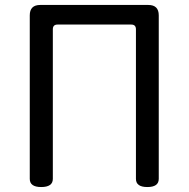

<svg xmlns="http://www.w3.org/2000/svg" viewBox="-20 -754 760 774"><path d="M146 0Q100 0 100 -33V-692Q100 -734 142 -734H578Q620 -734 620 -692V-33Q620 0 574 0Q528 0 528 -33V-636Q528 -655 509 -655H212Q193 -655 193 -636V-33Q193 0 146 0Z"/></svg>

Font: Swei Gothic CJK TC Regular
Style: Regular
Weight: 400
Version: Version 2.129